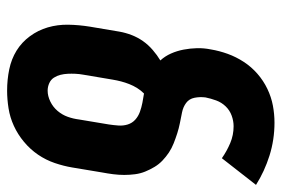

<svg xmlns="http://www.w3.org/2000/svg" viewBox="-146 -422 792 540"><g transform="rotate(-90 250.0 -152.0)"><path d="M175 224Q127 224 82.5 210Q38 196 0 172L75 76Q95 90 117.5 99.5Q140 109 165 109Q180 109 195 103.5Q210 98 221 86.5Q232 75 237.5 60Q243 45 246 30Q248 14 245 -1Q242 -16 230.5 -24.5Q219 -33 204 -36Q189 -39 174 -42Q159 -45 145 -49.5Q131 -54 117 -59.5Q103 -65 91 -73Q79 -81 68.5 -91Q58 -101 50.5 -113.5Q43 -126 37.5 -139.5Q32 -153 30 -168Q28 -183 28 -198.5Q28 -214 30 -229.5Q32 -245 35 -261L49 -345Q53 -369 61.5 -394Q70 -419 85 -441Q100 -463 121 -480.5Q142 -498 166 -509Q190 -520 215.5 -524Q241 -528 265 -528Q296 -528 325 -522Q354 -516 377.5 -501.5Q401 -487 418 -464Q435 -441 443 -413.5Q451 -386 450.5 -356Q450 -326 445 -295L431 -212Q428 -195 421.5 -178Q415 -161 404.5 -146Q394 -131 379.5 -118.5Q365 -106 350 -97Q362 -84 369.5 -67Q377 -50 380.5 -31.5Q384 -13 384.5 6Q385 25 381 45Q377 69 368.5 92.5Q360 116 346 137.5Q332 159 312.5 176Q293 193 270 204Q247 215 223 219.5Q199 224 175 224ZM257 -143Q266 -152 272.5 -162.5Q279 -173 283.5 -184.5Q288 -196 291 -207.5Q294 -219 296 -231L310 -314Q312 -325 312.5 -336Q313 -347 312.5 -357.5Q312 -368 309.5 -378Q307 -388 301.5 -396.5Q296 -405 286 -409.5Q276 -414 265 -414Q250 -414 234.5 -406.5Q219 -399 208 -386Q197 -373 191.5 -357.5Q186 -342 184 -326L170 -242Q168 -229 167 -215Q166 -201 170 -188.5Q174 -176 183.5 -167.5Q193 -159 205.5 -154.5Q218 -150 231 -147.5Q244 -145 257 -143Z"/></g></svg>

Font: Iosevka Term Curly Hv Obl
Style: Regular
Weight: 900
Italic angle: -9°
Designer: Belleve Invis
Foundry: Belleve Invis
Version: Version 32.3.0